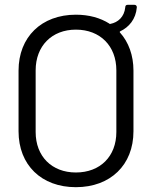

<svg xmlns="http://www.w3.org/2000/svg" viewBox="-20 -769 631 797"><path d="M538 -749H510C504 -749 500 -746 500 -739C496 -698 469 -676 439 -670C437 -669 435 -669 434 -671C396 -695 349 -708 295 -708C152 -708 57 -615 57 -476V-224C57 -84 152 8 295 8C438 8 534 -84 534 -224V-476C534 -539 514 -594 478 -634C476 -636 477 -638 479 -639C515 -656 544 -689 548 -739C548 -745 544 -749 538 -749ZM463 -221C463 -120 396 -53 295 -53C195 -53 128 -120 128 -221V-477C128 -578 195 -646 295 -646C396 -646 463 -578 463 -477Z"/></svg>

Font: Elastic
Style: elastic
Weight: 400
Designer: Jeremy Tribby
Foundry: Tribby Type
Version: Version 1.422;hotconv 1.0.109;makeotfexe 2.5.65596